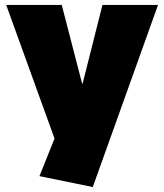

<svg xmlns="http://www.w3.org/2000/svg" viewBox="-20 -560 662 774"><path d="M139 150 229 -74 213 35 5 -540H229L311 -223H313L393 -540H617L354 194Z"/></svg>

Font: Pathway Extreme Condensed Black
Style: Regular
Weight: 900
Width: 3
Version: Version 1.001;gftools[0.9.26]